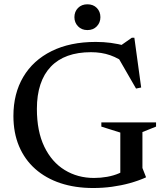

<svg xmlns="http://www.w3.org/2000/svg" viewBox="-20 -886 785 916"><path d="M659.5 -84.5 676 -42.5V-39.5Q640 -23.5 599.2 -12.2Q558.5 -1 514.5 5Q470.5 11 424.5 11Q338.5 11 268.5 -12.2Q198.5 -35.5 148.2 -80Q98 -124.5 71 -188.2Q44 -252 44 -333Q44 -439.5 91 -519Q138 -598.5 226.2 -642.2Q314.5 -686 437 -686Q474.5 -686 508.2 -681.5Q542 -677 582.5 -666.5L544 -660.5L609 -706H621L653.5 -468.5L629 -463.5L532.5 -631L586.5 -578Q547 -608 505.8 -622.5Q464.5 -637 414 -637Q351.5 -637 303.5 -619.8Q255.5 -602.5 222.5 -568Q189.5 -533.5 172.8 -483Q156 -432.5 156 -366.5Q156 -259.5 191.5 -186Q227 -112.5 288.8 -74.8Q350.5 -37 428.5 -37Q460.5 -37 491.2 -42.5Q522 -48 547.5 -59Q573 -70 589 -84.5L554 -24.5V-253.5L463.5 -282V-302H724.5V-282L659.5 -256ZM397 -742.5Q369.5 -742.5 352.2 -760.5Q335 -778.5 335 -804Q335 -830.5 352.2 -848Q369.5 -865.5 397 -865.5Q425 -865.5 442 -848Q459 -830.5 459 -804Q459 -778.5 442 -760.5Q425 -742.5 397 -742.5Z"/></svg>

Font: Newsreader 24pt Medium
Style: Regular
Weight: 500
Designer: Hugues Gentile
Foundry: Production Type
Version: Version 1.003